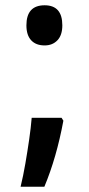

<svg xmlns="http://www.w3.org/2000/svg" viewBox="-20 -573 337 727"><path d="M149 -401Q116 -401 98 -420.5Q80 -440 80 -477Q80 -553 149 -553Q216 -553 216 -477Q216 -440 197.5 -420.5Q179 -401 149 -401ZM213 -127 220 -116Q207 -46 189 16.5Q171 79 148 134H58Q68 93 76 46.5Q84 0 90.5 -45Q97 -90 100 -127Z"/></svg>

Font: Noto Sans Devanagari UI ExtraCondensed SemiBold
Style: Regular
Weight: 600
Width: 2
Designer: Jelle Bosma - Monotype Design Team
Foundry: Monotype Imaging Inc.
Version: Version 2.004; ttfautohint (v1.8.4.7-5d5b)